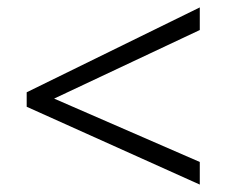

<svg xmlns="http://www.w3.org/2000/svg" viewBox="-20 -621 611 518"><path d="M519 -123 52 -333V-372L519 -601V-540L126 -355L519 -184Z"/></svg>

Font: Noto Sans Syriac Eastern Light
Style: Regular
Weight: 300
Designer: Patrick Giasson and the Monotype Design Team
Foundry: Monotype Imaging Inc.
Version: Version 3.001